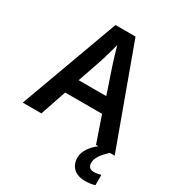

<svg xmlns="http://www.w3.org/2000/svg" viewBox="-220 -848 1110 1212"><g transform="rotate(30 335.5 -242.5)"><path d="M534 0H551C508 32 472 79 472 127C472 191 514 232 587 232C617 232 638 228 658 222V147C646 150 626 155 605 155C580 155 564 141 564 113C564 76 589 43 634 0H670L408 -717H262L0 0H136L200 -189H469ZM374 -483 436 -299H235L298 -483C305 -506 325 -572 335 -613C344 -579 365 -510 374 -483Z"/></g></svg>

Font: Noto Sans Tai Tham SemiBold
Style: Regular
Weight: 600
Designer: Monotype Design Team 2013. Revised by David WIlliams 2020
Foundry: Monotype Imaging Inc.
Version: Version 2.002